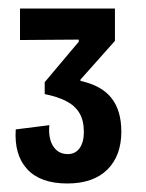

<svg xmlns="http://www.w3.org/2000/svg" viewBox="-20 -693 342 451"><path d="M138 -262Q75 -262 44 -295.5Q13 -329 17 -389L96 -399Q94 -381 98 -365.5Q102 -350 112.5 -340.5Q123 -331 139 -331Q157 -331 167 -345Q177 -359 177 -383Q177 -410 166.5 -427.5Q156 -445 135.5 -455.5Q115 -466 85 -472V-500L165 -595V-600L27 -599V-673H250V-597L169 -506V-503Q219 -492 242 -462.5Q265 -433 265 -384Q265 -327 232 -294.5Q199 -262 138 -262Z"/></svg>

Font: Bricolage Grotesque 24pt Condensed Medium
Style: Regular
Weight: 500
Width: 3
Designer: Mathieu Triay
Foundry: Atelier Triay
Version: Version 1.001;gftools[0.9.33.dev8+g029e19f]